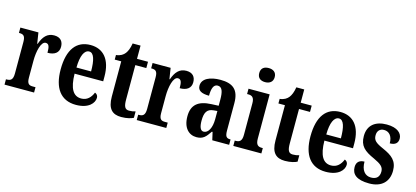

<svg xmlns="http://www.w3.org/2000/svg" viewBox="-63 -1246 3763 1738"><g transform="rotate(15 1819.0 -377.0)"><path d="M14 0H291V-50H265C233 -50 211 -58 211 -117V-277C211 -364 233 -462 277 -462C308 -462 315 -434 315 -379C381 -379 420 -407 420 -462C420 -512 394 -547 334 -547C269 -547 233 -505 208 -434H204L188 -536H19V-486H22C58 -486 79 -477 79 -418V-122C79 -59 55 -50 18 -50H14Z M684 10C804 10 853 -52 853 -101C853 -123 840 -136 824 -142C805 -95 772 -58 716 -58C642 -58 603 -120 601 -260H869V-306C869 -464 795 -548 675 -548C544 -548 469 -453 469 -265C469 -91 541 10 684 10ZM740 -318H603C604 -428 632 -488 678 -488C722 -488 740 -423 740 -318Z M1109 10C1165 10 1204 -3 1223 -13V-73C1205 -67 1185 -64 1163 -64C1124 -64 1112 -91 1112 -155V-477H1215V-536H1112V-660H1038C1030 -611 1017 -583 1002 -563C986 -542 960 -524 919 -520V-477H980V-147C980 -31 1027 10 1109 10Z M1253 0H1530V-50H1504C1472 -50 1450 -58 1450 -117V-277C1450 -364 1472 -462 1516 -462C1547 -462 1554 -434 1554 -379C1620 -379 1659 -407 1659 -462C1659 -512 1633 -547 1573 -547C1508 -547 1472 -505 1447 -434H1443L1427 -536H1258V-486H1261C1297 -486 1318 -477 1318 -418V-122C1318 -59 1294 -50 1257 -50H1253Z M1814 10C1876 10 1900 -19 1937 -74H1944L1961 0H2119V-50H2116C2079 -50 2067 -66 2067 -121V-377C2067 -502 2008 -548 1892 -548C1796 -548 1721 -515 1721 -448C1721 -403 1756 -382 1828 -382C1828 -450 1843 -491 1881 -491C1923 -491 1936 -449 1936 -374V-317L1869 -314C1747 -309 1687 -260 1687 -152C1687 -42 1744 10 1814 10ZM1864 -55C1834 -55 1821 -90 1821 -147C1821 -222 1841 -260 1903 -265L1937 -268V-191C1937 -111 1908 -55 1864 -55Z M2286 -632C2326 -632 2359 -652 2359 -698C2359 -745 2326 -764 2286 -764C2244 -764 2214 -745 2214 -698C2214 -652 2244 -632 2286 -632ZM2158 0H2421V-50H2412C2377 -50 2355 -63 2355 -122V-536H2157V-486H2169C2202 -486 2225 -473 2225 -418V-121C2225 -63 2202 -50 2167 -50H2158Z M2643 10C2699 10 2738 -3 2757 -13V-73C2739 -67 2719 -64 2697 -64C2658 -64 2646 -91 2646 -155V-477H2749V-536H2646V-660H2572C2564 -611 2551 -583 2536 -563C2520 -542 2494 -524 2453 -520V-477H2514V-147C2514 -31 2561 10 2643 10Z M3025 10C3145 10 3194 -52 3194 -101C3194 -123 3181 -136 3165 -142C3146 -95 3113 -58 3057 -58C2983 -58 2944 -120 2942 -260H3210V-306C3210 -464 3136 -548 3016 -548C2885 -548 2810 -453 2810 -265C2810 -91 2882 10 3025 10ZM3081 -318H2944C2945 -428 2973 -488 3019 -488C3063 -488 3081 -423 3081 -318Z M3433 10C3550 10 3613 -55 3613 -156C3613 -250 3561 -289 3475 -327C3400 -360 3377 -380 3377 -427C3377 -468 3401 -493 3440 -493C3487 -493 3520 -457 3520 -389C3571 -389 3596 -412 3596 -453C3596 -501 3553 -547 3451 -547C3346 -547 3276 -496 3276 -393C3276 -301 3321 -262 3418 -219C3485 -188 3513 -166 3513 -122C3513 -76 3490 -46 3435 -46C3378 -46 3342 -90 3342 -170C3302 -170 3268 -152 3268 -100C3268 -33 3314 10 3433 10Z"/></g></svg>

Font: Noto Serif Sinhala ExtraCondensed
Style: Bold
Weight: 700
Width: 2
Designer: Jelle Bosma - Monotype Design Team
Foundry: Monotype Imaging Inc.
Version: Version 2.007